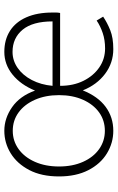

<svg xmlns="http://www.w3.org/2000/svg" viewBox="152 -684 544 888"><g transform="rotate(-90 424.0 -240.0)"><path d="M263 12Q207 12 158.5 -17.5Q110 -47 81 -103.5Q52 -160 52 -239Q52 -320 81.5 -376.5Q111 -433 159 -462.5Q207 -492 263 -492Q321 -492 372.5 -456Q424 -420 449 -350Q476 -416 523 -454Q570 -492 628 -492Q684 -492 725 -466Q766 -440 788 -390Q810 -340 810 -270Q810 -261 810 -252Q810 -243 808 -234H471Q471 -173 494 -126.5Q517 -80 556 -53Q595 -26 644 -26Q683 -26 715.5 -37Q748 -48 773 -65L791 -35Q763 -16 728 -2Q693 12 641 12Q577 12 526.5 -26Q476 -64 450 -129Q422 -59 374 -23.5Q326 12 263 12ZM263 -27Q311 -27 348 -53.5Q385 -80 406.5 -128Q428 -176 428 -239Q428 -302 406.5 -350.5Q385 -399 348 -426Q311 -453 263 -453Q216 -453 178.5 -426Q141 -399 119.5 -350.5Q98 -302 98 -239Q98 -176 119.5 -128Q141 -80 178.5 -53.5Q216 -27 263 -27ZM471 -269H769Q769 -361 730.5 -407.5Q692 -454 628 -454Q588 -454 554 -430.5Q520 -407 498 -365Q476 -323 471 -269Z"/></g></svg>

Font: Mada Light
Style: Regular
Weight: 300
Designer: Khaled Hosny
Version: Version 1.5